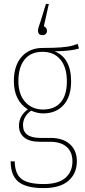

<svg xmlns="http://www.w3.org/2000/svg" viewBox="-20 -777 442 994"><path d="M200.2 -595.2Q176.8 -595.2 176.8 -618.2Q176.8 -622.6 177.7 -627.4Q178.7 -632.3 179.7 -635.7Q180.7 -639.2 183.8 -648.2Q187 -657.2 189 -663.1L217.8 -756.8H232.9L207 -641.1Q223.1 -633.8 223.1 -618.2Q223.1 -607.9 217.3 -601.6Q211.4 -595.2 200.2 -595.2ZM381.8 -549.8 389.2 -525.9Q348.6 -512.7 262.2 -511.2Q303.7 -496.1 325.9 -456.8Q348.1 -417.5 348.1 -356Q348.1 -276.9 309.3 -233.4Q270.5 -189.9 203.1 -189.9Q173.8 -189.9 141.1 -204.1Q99.1 -173.8 99.1 -128.9Q99.1 -63 189 -63H241.2Q306.2 -63 342 -30.3Q377.9 2.4 377.9 57.1Q377.9 121.1 334.5 158.9Q291 196.8 206.1 196.8Q115.7 196.8 75.4 164.1Q35.2 131.3 35.2 58.1H56.2Q57.1 122.1 90.8 148.9Q124.5 175.8 206.1 175.8Q281.7 175.8 318.4 144Q355 112.3 355 58.1Q355 10.3 325.2 -16.4Q295.4 -43 238.8 -43H187Q132.3 -43 105.2 -65.4Q78.1 -87.9 78.1 -126Q78.1 -176.8 124 -210.9Q51.8 -255.9 51.8 -357.9Q51.8 -437.5 92.3 -483.2Q132.8 -528.8 201.2 -528.8Q259.3 -528.8 294.9 -531.7Q330.6 -534.7 345.7 -538.3Q360.8 -542 381.8 -549.8ZM200.2 -508.8Q139.6 -508.8 107.4 -468.8Q75.2 -428.7 75.2 -357.9Q75.2 -287.1 111.1 -248.5Q147 -210 203.1 -210Q261.7 -210 293.9 -246.8Q326.2 -283.7 326.2 -356Q326.2 -428.2 292.7 -468.5Q259.3 -508.8 200.2 -508.8Z"/></svg>

Font: Fira Sans Compressed Thin
Style: Regular
Weight: 100
Width: 1
Designer: Carrois Corporate & Edenspiekermann AG
Foundry: Carrois Corporate GbR & Edenspiekermann AG
Version: Version 4.203;PS 004.203;hotconv 1.0.88;makeotf.lib2.5.64775